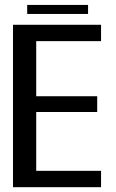

<svg xmlns="http://www.w3.org/2000/svg" viewBox="-20 -778 484 798"><path d="M34 0H400V-68H130.5V-312.5H384V-378H130.5V-607H400V-675H34ZM93 -720H346V-757.5H93Z"/></svg>

Font: Anybody SemiCondensed
Style: Regular
Weight: 400
Width: 4
Version: Version 1.113;gftools[0.9.25]